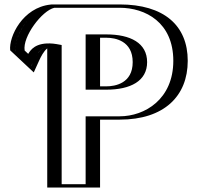

<svg xmlns="http://www.w3.org/2000/svg" viewBox="-20 -845 891 865"><path d="M217.8 -632.8V0H405.8V-306H518.8C679.8 -306 800.8 -401 800.8 -571C800.8 -742 679.8 -825 518.8 -825H217.8C124.7 -816 37.7 -680 51.6 -613.9L121.1 -548.8C138.7 -581.1 153.2 -644.5 217.8 -632.8ZM405.8 -456V-675H458.8C532.8 -675 602.8 -650 602.8 -565C602.8 -481 532.8 -456 458.8 -456ZM220.5 -647.6C154.9 -659.4 130.5 -604.6 116.5 -573.8L65.6 -621.4C58.9 -682 140.1 -801.7 218.6 -810H518.8C674.4 -810 785.8 -732.4 785.8 -571C785.8 -410 673.5 -321 518.8 -321H390.8V-15H232.8V-645.3ZM390.8 -441V-690H458.8C534.7 -690 617.8 -662.4 617.8 -565C617.8 -468.4 534.6 -441 458.8 -441ZM220.5 -647.6 232.8 -645.3V-15H390.8V-321H518.8C673.5 -321 785.8 -410 785.8 -571C785.8 -732.4 674.4 -810 518.8 -810H218.6C140.1 -801.7 58.9 -682 65.6 -621.4L116.5 -573.8C130.5 -604.6 154.9 -659.4 220.5 -647.6ZM390.8 -441H458.8C534.6 -441 617.8 -468.4 617.8 -565C617.8 -662.4 534.7 -690 458.8 -690H390.8ZM217.8 -825H518.8C679.8 -825 800.8 -741.9 800.8 -571C800.8 -401.1 679.8 -306 518.8 -306H405.8V0H217.8V-632.8C164.4 -642.5 144.8 -599.8 130.1 -567.6L121.5 -548.5L51.3 -614.2L50.7 -619.7C42.9 -690.1 128.4 -815.6 217.8 -825ZM405.8 -456H458.8C532.8 -456 602.8 -481.1 602.8 -565C602.8 -649.8 532.8 -675 458.8 -675H405.8ZM235.2 -646.3C230.2 -647.2 224.8 -648 219.2 -648.5C138.1 -655.8 116.8 -617.7 107.1 -602.3L91.1 -617.3C80.6 -679.7 169.4 -797.6 225.1 -810H518.8C635.6 -810 760.8 -743.8 760.8 -571C760.8 -398.6 633.2 -321 518.8 -321H365.8V-15H257.8V-642.2ZM365.8 -441H458.8C567.8 -441 642.8 -479.8 642.8 -565C642.8 -651.2 567.9 -690 458.8 -690H365.8ZM192.8 -627V0H430.8V-306H518.8C719.9 -306 825.8 -412.5 825.8 -571C825.8 -730.6 718.4 -825 518.8 -825H213.1L207.8 -824.4C82 -811.2 19.1 -679.7 25.9 -618.2L132.1 -518.8L155.9 -571.2C163.9 -588.8 176.6 -614.1 192.8 -627ZM430.8 -456V-675H458.8C499.1 -675 577.8 -661.2 577.8 -565C577.8 -469.7 499.2 -456 458.8 -456Z"/></svg>

Font: Hussar Outliner
Style: Regular
Weight: 700
Foundry: Cannot Into Space Fonts
Version: Version 0.92